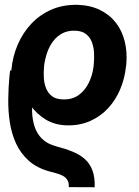

<svg xmlns="http://www.w3.org/2000/svg" viewBox="-20 -559 586 812"><path d="M380.4 232.9 271 232.4Q272 214.4 265.4 203.1Q258.8 191.9 247.1 185.3Q235.4 178.7 220.7 174.6Q206.1 170.4 190.9 166.5Q136.7 151.9 102.1 121.1Q67.4 90.3 48.1 48.3Q28.8 6.3 21.5 -42Q14.2 -90.3 14.9 -140.1Q15.6 -189.9 20 -237.3L22.9 -261.2L128.4 -246.1L125.5 -221.7Q121.6 -190.9 118.2 -156.2Q114.7 -121.6 115.7 -87.6Q116.7 -53.7 126.2 -23.9Q135.7 5.9 157.7 27.8Q179.7 49.8 218.3 60.1Q256.3 69.8 286.9 82.3Q317.4 94.7 338.6 113.5Q359.9 132.3 370.8 161.4Q381.8 190.4 380.4 232.9ZM263.2 -28.8Q211.4 -30.3 173.3 -53.5Q135.3 -76.7 108.2 -114.3Q81.1 -151.9 62 -195.8Q57.1 -206.1 49.8 -215.3Q42.5 -224.6 35.9 -233.9Q29.3 -243.2 27.8 -254.4L28.3 -265.1Q33.7 -321.3 55.4 -371.3Q77.1 -421.4 113.3 -459.5Q149.4 -497.6 198.2 -518.6Q247.1 -539.6 306.6 -538.6Q360.8 -537.1 401.9 -517.3Q442.9 -497.6 469.5 -463.6Q496.1 -429.7 507.3 -384.5Q518.6 -339.4 514.2 -287.6L512.7 -276.4Q507.3 -226.1 488 -180.7Q468.8 -135.3 436.8 -100.8Q404.8 -66.4 361.1 -47.1Q317.4 -27.8 263.2 -28.8ZM246.1 -138.7Q285.6 -137.2 313 -157.2Q340.3 -177.2 355.7 -209.2Q371.1 -241.2 375.5 -276.4L376.5 -287.1Q378.9 -310.1 377.7 -334.7Q376.5 -359.4 368.7 -380.4Q360.8 -401.4 344 -414.8Q327.1 -428.2 297.9 -429.2Q266.6 -430.2 243.7 -418Q220.7 -405.8 204.8 -384.8Q189 -363.8 179.9 -337.9Q170.9 -312 167 -284.7L166 -274.4Q164.1 -251.5 165.5 -228Q167 -204.6 175.3 -184.6Q183.6 -164.6 200.4 -151.9Q217.3 -139.2 246.1 -138.7Z"/></svg>

Font: Roboto
Style: Bold Italic
Weight: 700
Italic angle: -12°
Designer: Christian Robertson
Foundry: Google
Version: Version 3.0